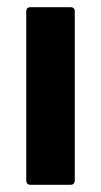

<svg xmlns="http://www.w3.org/2000/svg" viewBox="-20 -514 281 534"><path d="M65 0Q53 0 53 -13V-482Q53 -494 65 -494H176Q188 -494 188 -482V-13Q188 0 176 0Z"/></svg>

Font: Sofia Sans Semi Condensed ExtraBold
Style: Regular
Weight: 800
Designer: Botio Nikoltchev, Ani Petrova
Foundry: lettersoup
Version: Version 4.100